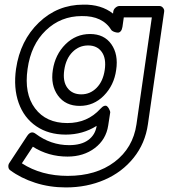

<svg xmlns="http://www.w3.org/2000/svg" viewBox="-20 -590 735 836"><path d="M21 119.1 98.1 2Q114.7 -22.9 134.8 -7.8Q201.2 42 280.8 42Q334 42 364.5 19.5Q395 -2.9 400.9 -42Q340.3 -3.9 266.1 -3.9Q191.4 -3.9 137.9 -40.3Q84.5 -76.7 61.3 -141.8Q38.1 -207 49.8 -290Q67.9 -413.6 149.2 -491.7Q230.5 -569.8 342.8 -569.8Q420.4 -571.3 472.2 -530.8L473.1 -539.1Q474.6 -549.8 483.2 -556.9Q491.7 -564 501 -564H672.9Q683.6 -564 689.9 -555.9Q696.3 -547.9 694.8 -539.1L624 -48.8Q612.3 34.2 562 96.9Q511.7 159.7 435.1 192.9Q358.4 226.1 267.1 226.1Q195.8 226.1 133.1 205.8Q70.3 185.5 23.9 150.9Q17.1 146 16.4 136.2Q15.6 126.5 21 119.1ZM75.2 121.1Q159.7 175.8 274.9 175.8Q398.4 175.8 478.8 115Q559.1 54.2 574.2 -48.8L641.1 -514.2H519L513.2 -473.1Q511.2 -460.4 505.6 -454.1Q500 -447.8 493.4 -448Q486.8 -448.2 480.5 -450.2Q474.1 -452.1 469.7 -455.1L465.8 -458Q427.2 -521.5 335.9 -520Q244.6 -520 179.7 -457.8Q114.7 -395.5 100.1 -290Q84.5 -182.1 132.6 -118.2Q180.7 -54.2 272.9 -54.2Q360.8 -54.2 417 -116.2Q426.3 -126.5 434.1 -128.9Q441.9 -131.3 446.5 -127Q451.2 -122.6 454.3 -116.9Q457.5 -111.3 459 -106.4L460 -101.1L451.2 -43.9Q441.9 17.6 392.8 54.7Q343.8 91.8 273.9 91.8Q190.9 91.8 123 48.8ZM210 -285.2Q220.2 -352.5 265.1 -397.2Q310.1 -441.9 372.1 -441.9Q433.6 -441.9 464.8 -397.5Q496.1 -353 485.8 -285.2Q476.6 -218.8 432.4 -173.8Q388.2 -128.9 327.1 -128.9Q265.1 -128.9 232.4 -173.8Q199.7 -218.8 210 -285.2ZM259.8 -285.2Q252.4 -235.8 273.4 -207.5Q294.4 -179.2 334 -179.2Q372.6 -179.2 400.6 -207.5Q428.7 -235.8 436 -285.2Q443.4 -335.4 423.1 -363.8Q402.8 -392.1 363.8 -392.1Q324.2 -392.1 295.7 -363.5Q267.1 -335 259.8 -285.2Z"/></svg>

Font: Trueno Bold Outline
Style: Italic
Weight: 700
Width: 6
Designer: Julieta Ulanovsky
Foundry: Julieta Ulanovsky
Version: Version 3.001b | FøM Fix